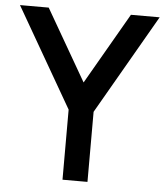

<svg xmlns="http://www.w3.org/2000/svg" viewBox="-52 -766 697 812"><g transform="rotate(5 296.5 -360.0)"><path d="M243.5 0V-297.5L0 -720H122L296.5 -417.5L471 -720H593L349.5 -297.5V0Z"/></g></svg>

Font: Manrope KiralyPet SmBd KiralyPet
Style: Regular
Weight: 600
Designer: Mikhail Sharanda
Foundry: Mikhail Sharanda
Version: Version 4.502